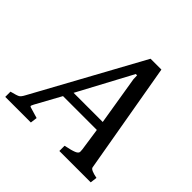

<svg xmlns="http://www.w3.org/2000/svg" viewBox="-194 -870 1039 1039"><g transform="rotate(45 325.5 -351.0)"><path d="M636 0H396V-40Q440 -49 459.5 -57Q479 -65 479 -77Q479 -89 478 -94L459 -224H200L121 -80Q114 -66 114 -64Q114 -59 119 -58L183 -39L178 0H-18V-40Q22 -50 32 -56Q42 -62 53 -83L392 -702H475L586 -64Q589 -49 641 -39ZM451 -277 405 -558Q404 -570 404 -587H394L228 -277Z"/></g></svg>

Font: Poly
Style: Italic
Weight: 400
Italic angle: -10°
Designer: Nicolas Silva
Foundry: Jose Nicolas Silva Schwarzenberg
Version: Version 1.003